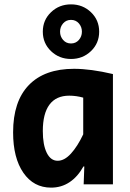

<svg xmlns="http://www.w3.org/2000/svg" viewBox="-20 -844 597 879"><path d="M40 -238Q40 -380 112 -454.5Q184 -529 319 -529Q395 -529 497 -505V0H363L366 -82H362Q336 -35 298.5 -10Q261 15 214 15Q134 15 87 -53Q40 -121 40 -238ZM361 -229V-397Q329 -406 297 -406Q237 -406 206.5 -365Q176 -324 176 -244Q176 -181 194 -144.5Q212 -108 244 -108Q275 -108 305 -141Q335 -174 361 -229ZM176 -699Q176 -752 213.5 -788Q251 -824 305 -824Q359 -824 396.5 -788Q434 -752 434 -699Q434 -646 396.5 -610Q359 -574 305 -574Q251 -574 213.5 -610Q176 -646 176 -699ZM355 -699Q355 -721 341 -737Q327 -753 305 -753Q283 -753 269 -737Q255 -721 255 -699Q255 -677 269 -661Q283 -645 305 -645Q327 -645 341 -661Q355 -677 355 -699Z"/></svg>

Font: Secular One
Style: Regular
Weight: 400
Designer: Michal Sahar
Foundry: Hagilda
Version: Version 1.000